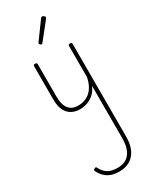

<svg xmlns="http://www.w3.org/2000/svg" viewBox="-358 -917 1331 1651"><g transform="rotate(-30 307.5 -92.0)"><path d="M270 19Q227 19 191 0Q155 -19 134 -60Q113 -101 113 -166V-499Q113 -507 117 -510.5Q121 -514 130 -514Q140 -514 144.5 -510.5Q149 -507 149 -499V-174Q149 -125 162 -89.5Q175 -54 203 -35Q231 -16 275 -16Q305 -16 333.5 -25Q362 -34 387 -54Q412 -74 431 -108Q450 -142 460 -191V-500Q460 -508 464.5 -511.5Q469 -515 479 -515Q488 -515 492 -511.5Q496 -508 496 -500V417Q496 495 472 547Q448 599 403 625.5Q358 652 296 652Q251 652 216.5 639.5Q182 627 157 602.5Q132 578 115 544Q111 536 113.5 531Q116 526 124 522Q132 517 138 519Q144 521 146 528Q168 573 204 595Q240 617 301 617Q351 617 386.5 595Q422 573 441 528Q460 483 460 414V-105Q444 -67 421 -43Q398 -19 372.5 -5.5Q347 8 320.5 13.5Q294 19 270 19ZM263 -630Q258 -630 251 -636Q244 -642 244 -648Q244 -650 245.5 -652.5Q247 -655 248 -658L373 -829Q376 -833 379 -834.5Q382 -836 386 -836Q391 -836 397 -832.5Q403 -829 407.5 -824Q412 -819 412 -814Q412 -811 411 -809Q410 -807 408 -804L274 -636Q270 -630 263 -630Z"/></g></svg>

Font: Playwrite CL Thin
Style: Regular
Weight: 100
Designer: Veronika Burian, José Scaglione
Foundry: TypeTogether
Version: Version 1.002